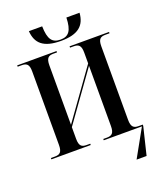

<svg xmlns="http://www.w3.org/2000/svg" viewBox="-195 -1038 1158 1371"><g transform="rotate(-20 384.0 -352.5)"><path d="M385 -771C517 -771 570 -821 577 -915H477C474 -816 447 -781 385 -781C322 -781 295 -815 293 -915H192C199 -821 251 -771 385 -771ZM30 0H329V-10H302C264 -10 246 -23 246 -77V-166L511 -536V-79C511 -23 493 -10 455 -10H428V0H718L601 210H677L728 0V-10H697C660 -10 641 -23 641 -78V-636C641 -691 659 -704 697 -704H728V-714H428V-704H455C493 -704 511 -691 511 -636V-554L246 -184V-635C246 -691 264 -704 302 -704H329V-714H30V-704H60C98 -704 116 -691 116 -637V-79C116 -23 98 -10 60 -10H30Z"/></g></svg>

Font: Noto Serif Display SemiCondensed SemiBold
Style: Regular
Weight: 600
Width: 4
Designer: Monotype Design Team
Foundry: Monotype Imaging Inc.
Version: Version 2.009